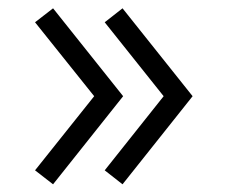

<svg xmlns="http://www.w3.org/2000/svg" viewBox="-20 -508 576 474"><path d="M284 -270.5 111 -53 66.5 -87.5 212.5 -270.5 66.5 -453 111 -487.5ZM455.5 -270.5 282.5 -53 238.5 -87.5 384 -270.5 238.5 -453 282.5 -487.5Z"/></svg>

Font: CCSD_manrope
Style: Regular
Weight: 400
Designer: Mikhail Sharanda
Foundry: Mikhail Sharanda
Version: Version 4.503